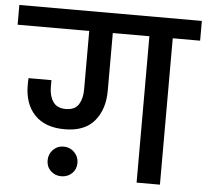

<svg xmlns="http://www.w3.org/2000/svg" viewBox="-76 -796 918 852"><g transform="rotate(5 382.5 -369.5)"><path d="M789 -740V-652H667V0H563V-652H400V-395Q400 -312 356.5 -260Q313 -208 224 -208Q137 -208 90.5 -256.5Q44 -305 44 -389Q44 -410 45 -420H147V-389Q147 -350 164.5 -324Q182 -298 221 -298Q262 -298 278.5 -324.5Q295 -351 295 -391V-652H-24V-740ZM294 -64Q294 -36 275 -17.5Q256 1 227 1Q199 1 180 -17.5Q161 -36 161 -64Q161 -92 180 -111.5Q199 -131 227 -131Q255 -131 274.5 -111.5Q294 -92 294 -64Z"/></g></svg>

Font: Fz Poppins Med
Style: Regular
Weight: 500
Designer: Ninad Kale (Devanagari), Jonny Pinhorn (Latin)
Foundry: Indian Type Foundry
Version: Vit hóa bi Vntype.Com & FontZin.Com